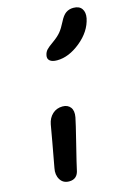

<svg xmlns="http://www.w3.org/2000/svg" viewBox="-122 -824 637 929"><g transform="rotate(-15 196.5 -359.0)"><path d="M201.2 -537.1Q176.3 -537.1 164.8 -547.1Q153.3 -557.1 157.2 -574.2Q160.2 -589.4 169.9 -600.1Q179.7 -610.8 203.1 -627Q230.5 -646.5 244.6 -663.6Q258.8 -680.7 273.9 -710.9Q288.1 -739.7 304.2 -751Q320.3 -762.2 341.8 -762.2Q371.1 -762.2 383.8 -744.1Q396.5 -726.1 391.1 -696.8Q377.9 -633.3 318.8 -585.2Q259.8 -537.1 201.2 -537.1ZM106 43.9Q75.7 43.9 61 19.8Q46.4 -4.4 53.2 -37.1Q65.4 -100.1 75.9 -161.4Q86.4 -222.7 90.8 -246.1Q96.7 -276.9 117.2 -295.9Q137.7 -314.9 168 -314.9Q193.8 -314.9 207.3 -297.4Q220.7 -279.8 214.8 -248Q210.4 -224.1 185.3 -123.5Q160.2 -22.9 155.8 -1Q147.9 43.9 106 43.9Z"/></g></svg>

Font: Shantell Sans Irregular Bouncy
Style: Italic
Weight: 500
Italic angle: -11.31°
Designer: Stephen Nixon, Anya Danilova, Shantell Martin
Foundry: Arrow Type
Version: Version 1.006;[9816181b4]